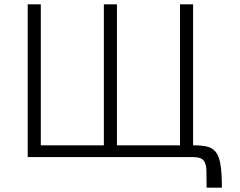

<svg xmlns="http://www.w3.org/2000/svg" viewBox="-20 -720 1100 880"><path d="M927 140Q927 91 926 60Q925 29 912.5 14.5Q900 0 864 0H107V-700H167V-54H456V-700H516V-54H805V-700H865V-54Q903 -54 928 -48.5Q953 -43 968.5 -24Q984 -5 990.5 34Q997 73 997 140Z"/></svg>

Font: Moderustic Light
Style: Regular
Weight: 300
Designer: Tural Alisoy
Foundry: TAFT Foundry
Version: Version 2.120